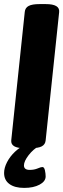

<svg xmlns="http://www.w3.org/2000/svg" viewBox="-35 -722 310 938"><path d="M84 2Q16 2 20 -37L86 -664Q88 -684 105 -693Q122 -702 158 -702H189Q258 -702 254 -663L188 -36Q186 -16 169 -7Q152 2 115 2ZM83 196Q37 196 11 177Q-15 158 -15 123Q-15 98 -0.5 70Q14 42 38.5 19Q63 -4 93 -17L158 -10Q127 7 104.5 36.5Q82 66 82 86Q82 108 110 108Q132 108 148.5 101Q165 94 172 94Q181 94 184.5 110Q188 126 188 140Q188 164 158.5 180Q129 196 83 196Z"/></svg>

Font: Asap Condensed Condensed ExtraBold
Style: Italic
Weight: 800
Width: 3
Italic angle: -6°
Designer: Pablo Cosgaya
Foundry: Omnibus-Type
Version: Version 3.001; ttfautohint (v1.8.4.7-5d5b)